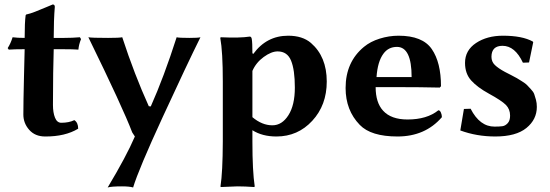

<svg xmlns="http://www.w3.org/2000/svg" viewBox="-20 -598 2451 855"><path d="M89.8 -429.2Q89.8 -498 94.2 -529.8L96.2 -533.2Q114.3 -537.1 136.2 -545.7Q158.2 -554.2 185.1 -565.7Q211.9 -577.1 214.8 -578.1Q223.6 -578.1 224.1 -567.9Q219.2 -508.8 219.2 -429.2H266.1Q301.3 -429.2 335.9 -432.1L340.8 -423.8Q331.1 -399.9 329.1 -377Q309.1 -378.9 256.8 -378.9H219.2L216.8 -272Q215.8 -217.3 215.8 -130.9Q215.8 -96.7 224.9 -74Q233.9 -51.3 252.9 -51.3Q287.1 -51.3 311 -63Q328.1 -52.2 328.1 -24.9Q270 10.3 181.2 9.8Q136.2 9.8 110.1 -19.8Q84 -49.3 84 -87.9Q84 -141.1 86.9 -261.2L89.8 -378.9Q43 -378.9 19 -377L14.2 -383.8Q27.3 -403.8 36.1 -432.1Q57.6 -429.2 89.8 -429.2Z M373.5 -432.1Q387.7 -429.2 461.4 -429.2Q511.2 -429.2 524.4 -432.1Q578.6 -266.1 642.6 -125L651.4 -124Q709.5 -253.9 766.6 -432.1Q776.4 -429.2 823.7 -429.2Q862.8 -429.2 872.6 -432.1Q812.5 -311 704.6 -76.9Q596.7 157.2 572.8 236.8Q555.7 231.9 523.4 231.9Q476.6 231.9 459.5 236.8Q542.5 98.6 580.6 9.8L568.8 -8.3Q527.3 -117.7 373.5 -432.1Z M1104 -282.2V-76.2Q1147 -40 1192.9 -40Q1235.8 -40 1264.4 -85Q1293 -129.9 1293 -208Q1293 -287.1 1276.1 -328.1Q1259.3 -369.1 1216.3 -369.1Q1188.5 -369.1 1154.3 -344.2Q1120.1 -319.3 1104 -282.2ZM1107.9 -357.9Q1167 -439 1263.2 -439Q1327.1 -439 1364.7 -406.7Q1435.1 -345.7 1435.1 -234.9Q1435.1 -129.9 1370.6 -60.1Q1306.2 9.8 1210.9 9.8Q1147.9 9.8 1104 -18.1V32.2Q1104 165 1114.3 231.9L1112.3 234.9Q1071.3 231.9 1037.1 231.9L962.9 234.9L961.9 231.9Q971.7 168.9 972.2 32.2V-234.9Q972.2 -367.7 960.9 -429.2L962.9 -432.1Q1047.9 -428.2 1092.3 -435.1Q1099.1 -435.1 1101.1 -424.8Q1104 -409.2 1104 -360.8Z M1656.7 -254.9H1813Q1813 -388.7 1748 -389.2Q1709.5 -389.2 1687.5 -358.9Q1661.6 -324.2 1656.7 -254.9ZM1932.1 -106.9Q1939 -106.9 1943.4 -96.9Q1947.8 -86.9 1947.8 -76.2Q1873.5 9.8 1750 9.8Q1631.8 9.8 1582 -42Q1519 -106.9 1519 -206.1Q1519 -321.8 1600.6 -389.2Q1629.4 -413.1 1670.9 -426Q1712.4 -439 1754.9 -439Q1861.8 -439 1902.8 -379.4Q1943.8 -319.8 1943.8 -213.9L1938 -208Q1852.1 -210 1752.4 -210H1652.8Q1652.8 -141.1 1686 -105Q1721.7 -65.9 1794.9 -65.9Q1881.3 -65.9 1932.1 -106.9Z M2045.9 -112.8 2075.7 -113.8Q2116.7 -33.7 2182.6 -34.2Q2205.6 -34.2 2218 -36.1Q2230.5 -38.1 2241 -49.6Q2251.5 -61 2251.5 -83Q2251.5 -111.8 2232.7 -130.9Q2213.9 -149.9 2156.7 -181.2Q2106 -209 2078.4 -239.5Q2050.8 -270 2050.8 -317.9Q2050.8 -374 2099.9 -406.5Q2148.9 -439 2219.7 -439Q2305.7 -439 2352.5 -413.1L2354.5 -410.2L2335.9 -319.8L2308.6 -318.8Q2273.4 -394 2217.8 -394Q2168.9 -394 2168.5 -345.2Q2168.5 -323.2 2183.6 -308.6Q2198.7 -293.9 2228.5 -277.8Q2232.4 -275.9 2254.6 -264.4Q2276.9 -252.9 2281.7 -250Q2286.6 -247.1 2304.2 -236.1Q2321.8 -225.1 2327.1 -219Q2332.5 -212.9 2344 -200.9Q2355.5 -189 2359.1 -178.5Q2362.8 -168 2366.7 -153.6Q2370.6 -139.2 2370.6 -122.1Q2370.6 -65.9 2324.2 -28.1Q2277.8 9.8 2185.5 9.8Q2102.5 9.8 2029.8 -17.1Z"/></svg>

Font: Linux Biolinum O
Style: Bold
Weight: 700
Designer: Philipp H. Poll
Foundry: Philipp H. Poll
Version: Version 1.3.2